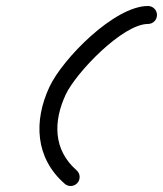

<svg xmlns="http://www.w3.org/2000/svg" viewBox="-20 -591 544 641"><path d="M474.1 -571C474.1 -571 474.1 -571 474.1 -571C362 -571 188.9 -395 145 -300.7C91.9 -186.8 97.3 -63.5 196.2 22.6C208.7 33.5 227.6 32.2 238.5 19.7C249.4 7.2 248.1 -11.7 235.6 -22.6C157.2 -90.9 157.7 -185.9 199.4 -275.3C232.9 -347.2 388.8 -511 474.1 -511C490.7 -511 504.1 -524.4 504.1 -541C504.1 -557.5 490.7 -571 474.1 -571Z"/></svg>

Font: FRB American Cursive
Style: Bold Italic
Weight: 700
Italic angle: -25°
Version: Version 2.0;Modular Font Editor K font №1